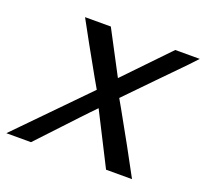

<svg xmlns="http://www.w3.org/2000/svg" viewBox="-120 -836 1045 980"><g transform="rotate(20 402.5 -346.5)"><path d="M7 0 365 -366 334 -420Q237 -592 182 -694H322L446 -459Q629 -649 672 -694H805L762 -648Q732 -617 628.5 -511.5Q525 -406 487 -366L515 -317Q613 -143 690 1H549L406 -281L373 -247Q351 -223 335 -207L261 -128Q152 -12 141 0Z"/></g></svg>

Font: Coval
Style: Medium Italic
Weight: 500
Foundry: Context Ltd
Version: Version 001.000